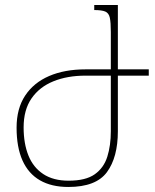

<svg xmlns="http://www.w3.org/2000/svg" viewBox="-20 -734 617 764"><path d="M252 10Q185 10 139 -16.5Q93 -43 69.5 -95.5Q46 -148 46 -226Q46 -302 80 -353.5Q114 -405 175.5 -431.5Q237 -458 320 -458H421V-606Q421 -645 417 -663.5Q413 -682 399 -688Q385 -694 355 -694V-714H449V-212Q449 -108 405.5 -49Q362 10 252 10ZM253 -15Q321 -15 357 -40.5Q393 -66 407 -110.5Q421 -155 421 -212V-433H320Q248 -433 192.5 -410.5Q137 -388 105.5 -342.5Q74 -297 74 -227Q74 -163 93 -115.5Q112 -68 152 -41.5Q192 -15 253 -15ZM441 -458H572V-433H441Z"/></svg>

Font: Noto Serif Armenian Thin
Style: Regular
Weight: 250
Version: Version 2.007